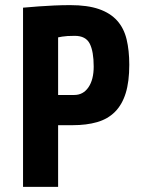

<svg xmlns="http://www.w3.org/2000/svg" viewBox="-20 -730 560 750"><path d="M346 -470Q346 -529 330.5 -559.5Q315 -590 272 -590Q240 -590 223 -587Q213 -585 207 -584V-359H270Q305 -359 325.5 -389Q346 -419 346 -470ZM485 -477Q485 -411 471 -366Q457 -321 429 -293Q401 -265 359.5 -253Q318 -241 264 -241H207V0H70V-700Q99 -702 131 -705Q158 -707 190.5 -708.5Q223 -710 254 -710Q322 -710 366.5 -694.5Q411 -679 437.5 -649.5Q464 -620 474.5 -576.5Q485 -533 485 -477Z"/></svg>

Font: Share
Style: Bold
Weight: 700
Designer: Ralph du Carrois
Version: Version 1.002